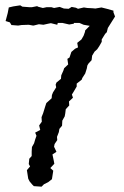

<svg xmlns="http://www.w3.org/2000/svg" viewBox="-20 -630 467 721"><path d="M107 69 101 63 91 51 86 41 81 9 93 -5 88 -14 90 -34 99 -44V-61L100 -78L108 -92L112 -106L117 -120L112 -132L131 -142L127 -159L137 -173L136 -190L142 -205L150 -231L154 -243L174 -261L175 -273L179 -283L191 -302L189 -312L192 -320L209 -334L210 -347L218 -365L221 -374L236 -388L233 -409L241 -414L248 -435L262 -447L273 -452L270 -469L286 -482L294 -496L299 -510L300 -516L317 -533L294 -537L278 -544H258L257 -541L240 -538L214 -544H197L195 -537L171 -543L161 -541L143 -537L126 -539L106 -534H104L88 -537L61 -536L48 -534L23 -536L17 -546L1 -551L9 -581L13 -602L30 -606L56 -610L64 -605L90 -603H100L120 -607L122 -605L141 -600L155 -603H173L183 -600L204 -604L220 -598L238 -597L249 -604L265 -601L273 -597L295 -602L308 -600L328 -599L338 -598L361 -602L381 -597L406 -590V-584L412 -568L395 -541L385 -525L381 -509L375 -503L362 -482V-473L353 -457L345 -445L335 -436L326 -421L324 -404L312 -391L308 -384L306 -373L300 -354L289 -337L287 -331L268 -316V-305L255 -283L250 -275L254 -263L239 -249L240 -234L227 -220L225 -204L223 -193L214 -177L213 -158L203 -146L201 -134L194 -116L195 -104L185 -89L183 -79L192 -60L177 -50L182 -26L184 -15L169 1L180 11L175 43L161 54L145 62L136 71Z"/></svg>

Font: Winky Rough Light
Style: Regular
Weight: 300
Designer: Simon Atzbach
Foundry: typofactur
Version: Version 1.206; ttfautohint (v1.8.4.7-5d5b)